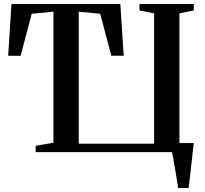

<svg xmlns="http://www.w3.org/2000/svg" viewBox="-20 -763 1028 963"><path d="M873.5 180Q870.5 159.5 866.5 134.8Q862.5 110 858.2 84.5Q854 59 849.8 37Q845.5 15 842.5 0H159V-32L248 -47V-704.5L139 -694L83.5 -483H21L37.5 -743H583.5L600.5 -483.5H538.5L482.5 -694L375 -704.5V-42.5H753V-696L679.5 -710.5V-743H952V-710.5L880 -696V-45.5H952Q949.5 -26.5 947 -3.5Q944.5 19.5 941.8 44.2Q939 69 936.2 93.5Q933.5 118 930.8 140.2Q928 162.5 926 180Z"/></svg>

Font: Merriweather 96pt SemiBold
Style: Regular
Weight: 600
Version: Version 2.100